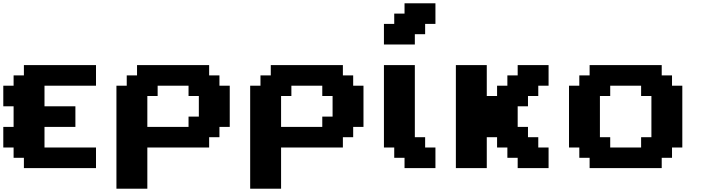

<svg xmlns="http://www.w3.org/2000/svg" viewBox="-20 -1020 4284 1165"><path d="M125 0H562.5V-125H250V-250H437.5V-375H250V-500H562.5V-625H125V-562.5H62.5V-500H0V-375H62.5V-250H0V-125H62.5V-62.5H125Z M686.5 125H874V-125H1249V-187.5H1311.5V-250H1374V-500H1311.5V-562.5H1249V-625H811.5V-562.5H749V-500H686.5ZM1124 -250H874V-437.5H936.5V-500H1124V-437.5H1186.5V-312.5H1124Z M1498 125H1685.5V-125H2060.5V-187.5H2123V-250H2185.5V-500H2123V-562.5H2060.5V-625H1623V-562.5H1560.5V-500H1498ZM1935.5 -250H1685.5V-437.5H1748V-500H1935.5V-437.5H1998V-312.5H1935.5Z M2434.6 0H2622.1V-125H2559.6V-187.5H2497.1V-625H2309.6V-125H2372.1V-62.5H2434.6ZM2309.6 -750H2497.1V-812.5H2559.6V-875H2622.1V-1000H2434.6V-937.5H2372.1V-875H2309.6Z M3121.1 0H3308.6V-125H3246.1V-187.5H3183.6V-250H3121.1V-375H3183.6V-437.5H3246.1V-500H3308.6V-625H3121.1V-562.5H3058.6V-500H2996.1V-437.5H2933.6V-625H2746.1V0H2933.6V-187.5H2996.1V-125H3058.6V-62.5H3121.1Z M3557.6 0H3995.1V-62.5H4057.6V-125H4120.1V-500H4057.6V-562.5H3995.1V-625H3557.6V-562.5H3495.1V-500H3432.6V-125H3495.1V-62.5H3557.6ZM3870.1 -125H3682.6V-187.5H3620.1V-437.5H3682.6V-500H3870.1V-437.5H3932.6V-187.5H3870.1Z"/></svg>

Font: Faithful 32x
Style: Semibold
Weight: 400
Foundry: Faithful Resource Pack
Version: Version 1.0; January 27, 2023